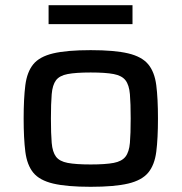

<svg xmlns="http://www.w3.org/2000/svg" viewBox="-20 -711 699 739"><path d="M329 8Q237 8 184.5 -4.5Q132 -17 108 -46.5Q84 -76 77.5 -127Q71 -178 71 -255Q71 -332 77.5 -383Q84 -434 108 -463.5Q132 -493 184.5 -505.5Q237 -518 329 -518Q421 -518 473.5 -505.5Q526 -493 550.5 -463.5Q575 -434 581.5 -383Q588 -332 588 -255Q588 -178 581.5 -127Q575 -76 550.5 -46.5Q526 -17 473.5 -4.5Q421 8 329 8ZM329 -78Q386 -78 417.5 -84Q449 -90 463 -108Q477 -126 480 -161Q483 -196 483 -255Q483 -313 480 -348.5Q477 -384 463 -402Q449 -420 417.5 -426Q386 -432 329 -432Q272 -432 240.5 -426Q209 -420 195.5 -402Q182 -384 179 -348.5Q176 -313 176 -255Q176 -196 179 -161Q182 -126 195.5 -108Q209 -90 240.5 -84Q272 -78 329 -78ZM167 -618V-691H490V-618Z"/></svg>

Font: Saira Expanded Medium
Style: Regular
Weight: 500
Width: 7
Designer: Hector Gatti with collaboration of the Omnibus-Type team
Foundry: Omnibus-Type
Version: Version 1.100; ttfautohint (v1.8.3)